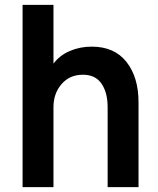

<svg xmlns="http://www.w3.org/2000/svg" viewBox="-20 -770 652 790"><path d="M550 0V-349Q550 -452.1 500.5 -515.1Q451 -578.1 357.3 -578.1Q309.4 -578.1 267.7 -560.4Q226 -542.7 200 -508.3V-750H72.9V0H200V-329.2Q200 -385.4 233.3 -424Q266.7 -462.5 320.8 -462.5Q372.9 -462.5 397.9 -425.5Q422.9 -388.5 422.9 -329.2V0Z"/></svg>

Font: Vladivostok Bold
Style: Regular
Weight: 700
Width: 4
Designer: Michael Sharanda
Foundry: Michael Sharanda
Version: Version 1.005